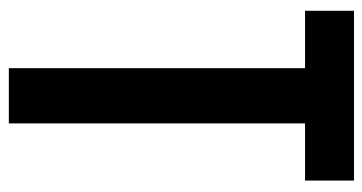

<svg xmlns="http://www.w3.org/2000/svg" viewBox="-218 -622 840 445"><g transform="rotate(90 202.5 -400.0)"><path d="M138.5 0V-686.5H5.5V-800H399V-686.5H266.5V0Z"/></g></svg>

Font: Big Shoulders
Style: Bold
Weight: 700
Designer: Patric King
Foundry: XO Type Co
Version: Version 2.002